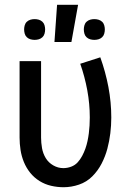

<svg xmlns="http://www.w3.org/2000/svg" viewBox="-20 -776 540 804"><path d="M246 8Q220 8 194 2Q168 -4 145.5 -18Q123 -32 106.5 -52.5Q90 -73 80 -97.5Q70 -122 66 -148Q62 -174 62 -200V-520H152V-200Q152 -178 156 -155.5Q160 -133 171.5 -114Q183 -95 203 -83.5Q223 -72 245 -72Q262 -72 278 -78Q294 -84 305 -96Q316 -108 324 -123Q332 -138 337.5 -153.5Q343 -169 346.5 -185.5Q350 -202 352 -218Q354 -234 355 -250.5Q356 -267 356 -284Q356 -341 345.5 -398Q335 -455 316 -509L400 -536Q422 -475 434 -411.5Q446 -348 446 -284Q446 -251 442 -218Q438 -185 429.5 -153Q421 -121 405.5 -91Q390 -61 366.5 -37.5Q343 -14 311 -3Q279 8 246 8ZM208 -600 219 -756H307L279 -600ZM375 -609Q366 -609 357.5 -611.5Q349 -614 342.5 -620Q336 -626 333.5 -635Q331 -644 331 -653Q331 -661 333.5 -670Q336 -679 342.5 -685Q349 -691 357.5 -693.5Q366 -696 375 -696Q384 -696 392.5 -693.5Q401 -691 407.5 -685Q414 -679 416.5 -670Q419 -661 419 -653Q419 -644 416.5 -635Q414 -626 407.5 -620Q401 -614 392.5 -611.5Q384 -609 375 -609ZM125 -609Q116 -609 107.5 -611.5Q99 -614 92.5 -620Q86 -626 83.5 -635Q81 -644 81 -653Q81 -661 83.5 -670Q86 -679 92.5 -685Q99 -691 107.5 -693.5Q116 -696 125 -696Q134 -696 142.5 -693.5Q151 -691 157.5 -685Q164 -679 166.5 -670Q169 -661 169 -653Q169 -644 166.5 -635Q164 -626 157.5 -620Q151 -614 142.5 -611.5Q134 -609 125 -609Z"/></svg>

Font: Iosevka SS18 Medium
Style: Regular
Weight: 500
Monospace: yes
Designer: Belleve Invis
Foundry: Belleve Invis
Version: Version 25.1.1; ttfautohint (v1.8.4)